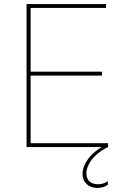

<svg xmlns="http://www.w3.org/2000/svg" viewBox="-20 -720 614 940"><path d="M110 0H478C416 36 384 89 384 131C384 175 416 200 456 200C479 200 495 194 508 185V167C493 178 476 182 460 182C429 182 403 167 403 129C403 89 435 36 509 0V-19H130V-350H479V-369H130V-681H499V-700H110Z"/></svg>

Font: Fixel Display Thin
Style: Regular
Weight: 100
Designer: AlfaBravo + MacPaw
Foundry: Kyrylo Tkachov, Marchela Mozhyna, Serhii Makarenko, Maria Weinstein, Zakhar Kryvoshyya
Version: Version 1.211